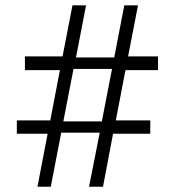

<svg xmlns="http://www.w3.org/2000/svg" viewBox="-20 -686 654 718"><path d="M43 -186V-235.8H168L204.1 -423.8H73.2V-475.1H213.9L251 -666H301.8L264.2 -471.2H407.2L444.8 -666H496.1L459 -475.1H570.8V-423.8H449.2L413.1 -235.8H542V-186H402.8L365.2 12.2H313L353 -189.9H209L169.9 12.2H120.1L158.2 -186ZM360.8 -231.9 398.9 -428.2H254.9L216.8 -231.9Z"/></svg>

Font: IntelOne Mono Light
Style: Regular
Weight: 300
Designer: Fred Shallcrass
Foundry: Frere-Jones Type LLC
Version: Version 1.200;hotconv 1.1.0;makeotfexe 2.6.0;FJTRelease1.2